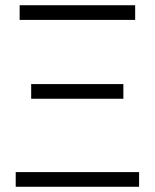

<svg xmlns="http://www.w3.org/2000/svg" viewBox="-20 -713 591 733"><path d="M55 -637V-693H496V-637ZM99 -336V-392H451V-336ZM40 0V-56H511V0Z"/></svg>

Font: Ubuntu Sans Light
Style: Regular
Weight: 300
Designer: Dalton Maag Ltd
Foundry: Dalton Maag Ltd
Version: Version 1.006; ttfautohint (v1.8.4.7-5d5b)